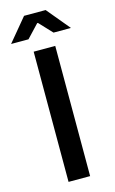

<svg xmlns="http://www.w3.org/2000/svg" viewBox="-140 -883 556 932"><g transform="rotate(-15 137.5 -417.0)"><path d="M83 0V-654.3H191.4V0ZM-13.2 -718.8 83 -834.5H191.4L287.6 -718.8H200.2L139.2 -783.7H135.3L74.2 -718.8Z"/></g></svg>

Font: Varta Light
Style: Bold
Weight: 700
Version: Version 1.004